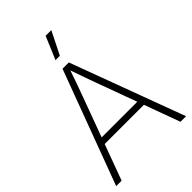

<svg xmlns="http://www.w3.org/2000/svg" viewBox="-270 -1047 1155 1155"><g transform="rotate(-45 307.0 -469.5)"><path d="M9.8 0H56.2L140.1 -228H473.6L557.1 0H604.5L334.5 -727.5H280.8ZM287.6 -793.9H324.7L397.5 -939.5H349.1ZM155.3 -269 248.5 -522C266.6 -570.8 285.2 -622.1 307.1 -687C329.6 -622.1 347.7 -570.8 365.7 -522L458.5 -269Z"/></g></svg>

Font: Raveo Display Display ExLight
Style: Regular
Weight: 200
Designer: Jakub Foglar, Rasmus Andersson (Inter)
Foundry: Jakubfoglar.com
Version: Version 1.100;Glyphs 3.2.3 (3260)